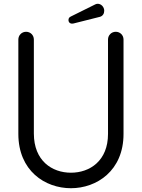

<svg xmlns="http://www.w3.org/2000/svg" viewBox="-20 -976 750 1015"><path d="M551 -268C551 -126 455 -63 355 -63C255 -63 159 -126 159 -270V-767C159 -790 141 -808 118 -808C95 -808 77 -790 77 -767V-268C77 -73 218 19 355 19C491 19 633 -73 633 -268V-767C633 -790 615 -808 592 -808C569 -808 551 -790 551 -767ZM355 -889C346 -885 342 -879 342 -870C342 -857 352 -848 369 -852L508 -887C523 -891 531 -904 531 -919C531 -940 514 -956 497 -956C492 -956 488 -955 484 -953Z"/></svg>

Font: Fabada
Style: Regular
Weight: 400
Designer: deFharo
Foundry: deFharo.com
Version: Version 4.000 2011 initial release